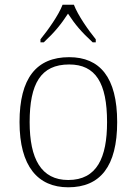

<svg xmlns="http://www.w3.org/2000/svg" viewBox="-20 -786 581 816"><path d="M152 -619V-606H166C213 -650 239 -682 269 -728C299 -682 326 -650 374 -606H387V-619C356 -657 311 -721 294 -766H246C229 -721 183 -657 152 -619ZM270 10C406 10 478 -79 478 -267C478 -458 404 -543 274 -543C135 -543 63 -454 63 -267C63 -79 141 10 270 10ZM270 -21C155 -21 106 -111 106 -267C106 -430 153 -512 274 -512C386 -512 435 -434 435 -267C435 -116 392 -21 270 -21Z"/></svg>

Font: Noto Serif Devanagari ExtraLight
Style: Regular
Weight: 200
Designer: Universal Thirst, Indian Type Foundry and the Monotype Design Team
Foundry: Monotype Imaging Inc.
Version: Version 2.004